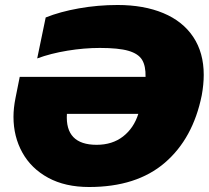

<svg xmlns="http://www.w3.org/2000/svg" viewBox="-20 -734 836 769"><path d="M34 -266Q34 -301 42 -341L59 -426H563Q564 -470 549 -494.5Q534 -519 494.5 -530.5Q455 -542 380 -542Q317 -542 250 -531Q183 -520 129 -500L163 -664Q220 -687 296 -700.5Q372 -714 451 -714Q556 -714 634 -681.5Q712 -649 754 -586Q796 -523 796 -434Q796 -396 788 -352Q753 -179 640 -82Q527 15 337 15Q241 15 173 -22Q105 -59 69.5 -123Q34 -187 34 -266ZM534 -278H248Q240 -154 367 -154Q430 -154 473 -187.5Q516 -221 534 -278Z"/></svg>

Font: Readiness ExtraBold
Style: Italic
Weight: 800
Italic angle: -12°
Designer: Katatrad Team
Foundry: CadsonDemak
Version: Version 1.00;January 16, 2020;FontCreator 12.0.0.2550 64-bit